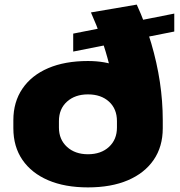

<svg xmlns="http://www.w3.org/2000/svg" viewBox="-20 -803 783 834"><path d="M362 11Q262 11 189.5 -20Q117 -51 77.5 -108.5Q38 -166 38 -246V-281Q38 -360 77.5 -418Q117 -476 189.5 -507Q262 -538 362 -538Q437 -538 493 -515Q549 -492 581.5 -452Q614 -412 619 -360L475 -412Q468 -468 454 -524Q440 -580 420 -636.5Q400 -693 375 -749L574 -783Q612 -700 637 -615Q662 -530 674.5 -446.5Q687 -363 687 -281V-246Q687 -166 647.5 -108.5Q608 -51 535.5 -20Q463 11 362 11ZM362 -133Q419 -133 453.5 -165Q488 -197 488 -249V-277Q488 -330 453.5 -361.5Q419 -393 362 -393Q306 -393 271 -361.5Q236 -330 236 -277V-249Q236 -197 271 -165Q306 -133 362 -133ZM298 -657 737 -744V-666L298 -579Z"/></svg>

Font: Pathway Extreme ExtraBold
Style: Regular
Weight: 800
Designer: Eduardo Rodriguez Tunni
Foundry: Eduardo Rodriguez Tunni
Version: Version 1.001;gftools[0.9.26]